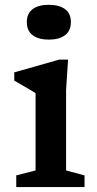

<svg xmlns="http://www.w3.org/2000/svg" viewBox="-20 -760 396 780"><path d="M178.5 -599Q136.5 -599 112.8 -617Q89 -635 89 -670Q89 -705.5 112.8 -723Q136.5 -740.5 178.5 -740.5Q220 -740.5 244 -723Q268 -705.5 268 -670Q268 -635 244 -617Q220 -599 178.5 -599ZM256.5 -518 248.5 -394.5V-67.5L323.5 -47.5V0H46V-47.5L124.5 -67.5V-381.5Q119 -385.5 104.2 -394.2Q89.5 -403 71.5 -413.2Q53.5 -423.5 38 -432.5V-466L221 -518Z"/></svg>

Font: Newsreader 7pt Medium
Style: Regular
Weight: 500
Designer: Hugues Gentile
Foundry: Production Type
Version: Version 1.003